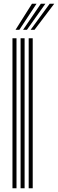

<svg xmlns="http://www.w3.org/2000/svg" viewBox="-20 -1004 309 1024"><path d="M133 0V-800H154.5V0ZM46.5 0V-800H68V0ZM89.8 0V-800H111.2V0ZM62.8 -845 150.5 -984H174.8L83.2 -845ZM143.2 -845 245 -984H269.2L164 -845ZM103 -845 197.8 -984H222L123.5 -845Z"/></svg>

Font: Big Shoulders Inline Display
Style: Bold
Weight: 700
Designer: Patric King
Foundry: XO Type Co
Version: Version 1.000